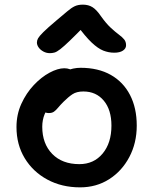

<svg xmlns="http://www.w3.org/2000/svg" viewBox="-20 -795 661 827"><path d="M325 12Q246 12 184 -21.5Q122 -55 86.5 -113.5Q51 -172 51 -248Q51 -302 72 -348Q93 -394 125.5 -428.5Q158 -463 193.5 -482Q229 -501 257 -501Q270 -501 280.5 -497Q291 -493 297 -485Q303 -477 303 -463Q303 -437 292.5 -417.5Q282 -398 250 -384Q221 -368 201.5 -347.5Q182 -327 172 -302.5Q162 -278 162 -249Q162 -176 205 -132Q248 -88 322 -88Q384 -88 422 -133.5Q460 -179 460 -254Q460 -322 427 -361.5Q394 -401 339 -401Q310 -401 292 -389Q274 -377 254 -357Q239 -342 230 -331Q221 -320 212.5 -314Q204 -308 190 -308Q174 -308 164 -318.5Q154 -329 154 -356Q154 -380 169 -406Q184 -432 208.5 -454Q233 -476 264 -489.5Q295 -503 327 -503Q403 -503 457 -472.5Q511 -442 540 -386Q569 -330 569 -254Q569 -179 537 -118.5Q505 -58 450 -23Q395 12 325 12ZM195 -566Q180 -566 167 -573Q154 -580 146.5 -590.5Q139 -601 139 -612Q139 -621 144 -630Q149 -639 166.5 -656.5Q184 -674 222 -706Q252 -731 269.5 -746Q287 -761 301.5 -768Q316 -775 337 -775Q361 -775 378.5 -764Q396 -753 415 -725Q437 -694 457 -675.5Q477 -657 492 -646Q507 -635 515 -625Q523 -615 523 -600Q523 -586 509.5 -577Q496 -568 472 -568Q448 -568 425 -577Q402 -586 374.5 -612Q347 -638 310 -689L349 -688Q307 -645 281 -620Q255 -595 239.5 -583Q224 -571 214 -568.5Q204 -566 195 -566Z"/></svg>

Font: Shantell Sans Medium
Style: Regular
Weight: 500
Designer: Stephen Nixon, Anya Danilova, Shantell Martin
Foundry: Arrow Type
Version: Version 1.011;[c5ecc13dd]